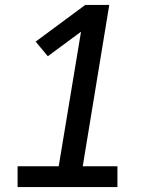

<svg xmlns="http://www.w3.org/2000/svg" viewBox="-20 -755 640 775"><path d="M454 0H51V-84H217L307 -627L173 -528L124 -587L324 -735H421L314 -84H454Z"/></svg>

Font: Iosevka HT Medium Extended
Style: Italic
Weight: 500
Width: 7
Italic angle: -9°
Monospace: yes
Designer: Belleve Invis
Foundry: Belleve Invis
Version: Version 32.3.0; ttfautohint (v1.8.4)